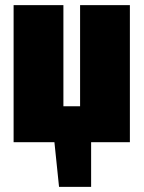

<svg xmlns="http://www.w3.org/2000/svg" viewBox="-20 -554 560 748"><path d="M486 -534V0H335V174H210L192 0H33V-534H227V-140H292V-534Z"/></svg>

Font: Fira Sans Condensed Black
Style: Regular
Weight: 900
Width: 3
Designer: Carrois Corporate & Edenspiekermann AG
Foundry: Carrois Corporate GbR & Edenspiekermann AG
Version: Version 4.203